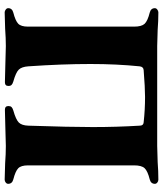

<svg xmlns="http://www.w3.org/2000/svg" viewBox="42 -737 698 822"><g transform="rotate(90 391.0 -326.0)"><path d="M15 -12Q15 -29 34 -34Q69 -43 81.5 -55Q94 -67 94 -97V-551Q94 -583 82 -596Q70 -609 34 -618Q15 -623 15 -640Q15 -646 21 -650.5Q27 -655 33 -655Q69 -655 108 -652Q158 -650 177 -650H395H605Q624 -650 674 -652Q713 -655 749 -655Q756 -655 761.5 -650.5Q767 -646 767 -640Q767 -623 748 -618Q712 -609 700 -596Q688 -583 688 -551V-97Q688 -67 700.5 -55Q713 -43 748 -34Q767 -29 767 -12Q767 -6 761.5 -1.5Q756 3 749 3Q731 3 679 1Q639 -2 605 -2Q586 -2 530 0Q472 2 450 2Q434 2 434 -13Q434 -22 438.5 -26.5Q443 -31 453 -34Q492 -45 504.5 -57.5Q517 -70 518 -98Q524 -278 524 -374Q524 -476 518 -575Q518 -591 504 -592Q450 -598 395 -598Q356 -598 280 -592Q266 -591 264 -575Q254 -476 254 -364Q254 -243 264 -98Q266 -70 278 -57.5Q290 -45 329 -34Q339 -31 343.5 -26.5Q348 -22 348 -13Q348 2 332 2Q310 2 252 0Q196 -2 177 -2Q144 -2 103 1Q51 3 33 3Q27 3 21 -1.5Q15 -6 15 -12Z"/></g></svg>

Font: EB Garamond ExtraBold
Style: Regular
Weight: 800
Designer: Georg Duffner and Octavio Pardo
Foundry: Georg Duffner
Version: Version 1.000